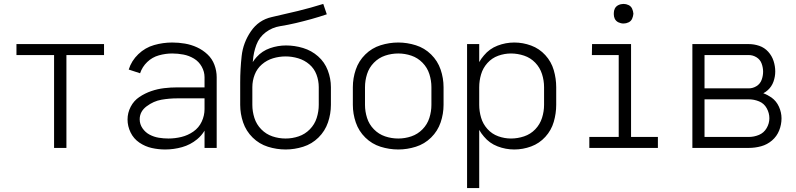

<svg xmlns="http://www.w3.org/2000/svg" viewBox="-20 -755 4065 980"><path d="M256 0V-474H64V-530H511V-474H319V0Z M823 8Q789 8 755 0.5Q721 -7 691.5 -27Q662 -47 646.5 -79Q631 -111 631 -145Q631 -179 647 -210Q663 -241 691.5 -260Q720 -279 752 -290Q784 -301 817.5 -305Q851 -309 885 -309H1024V-361Q1024 -389 1009.5 -415Q995 -441 970 -456Q945 -471 916.5 -476.5Q888 -482 859 -482Q825 -482 791 -472.5Q757 -463 731.5 -438.5Q706 -414 695 -381L637 -400Q651 -445 686 -478.5Q721 -512 766.5 -525Q812 -538 859 -538Q892 -538 924 -532.5Q956 -527 985.5 -513.5Q1015 -500 1039 -477.5Q1063 -455 1074.5 -424Q1086 -393 1086 -361V0H1024V-88Q1009 -63 986 -44Q952 -16 909.5 -4Q867 8 823 8ZM840 -48Q873 -48 906 -56Q939 -64 967 -83.5Q995 -103 1009.5 -134Q1024 -165 1024 -198V-253H885Q844 -253 804 -246Q764 -239 728.5 -212.5Q693 -186 693 -146Q693 -121 707.5 -100Q722 -79 744 -67.5Q766 -56 790.5 -52Q815 -48 840 -48Z M1438 8Q1392 8 1347.5 -6Q1303 -20 1269.5 -53Q1236 -86 1221 -130Q1206 -174 1206 -220V-322Q1206 -326 1206 -330V-334Q1206 -402 1213.5 -469.5Q1221 -537 1260.5 -595Q1300 -653 1367.5 -668Q1435 -683 1500.5 -699Q1566 -715 1630 -735L1648 -682Q1610 -669 1570.5 -658Q1531 -647 1491 -637.5Q1451 -628 1410 -621.5Q1369 -615 1336 -590Q1303 -565 1288.5 -526Q1274 -487 1271 -446L1270 -438Q1279 -452 1290 -464Q1318 -495 1358 -509Q1398 -523 1440 -523Q1484 -523 1527 -510Q1570 -497 1603.5 -467.5Q1637 -438 1653 -396Q1669 -354 1669 -310V-220Q1669 -174 1654 -130Q1639 -86 1605.5 -53Q1572 -20 1527.5 -6Q1483 8 1438 8ZM1438 -48Q1472 -48 1504.5 -59Q1537 -70 1561.5 -95Q1586 -120 1596.5 -153Q1607 -186 1607 -220V-310Q1607 -343 1595.5 -374Q1584 -405 1559 -426.5Q1534 -448 1502 -457.5Q1470 -467 1438 -467Q1405 -467 1373.5 -457.5Q1342 -448 1317 -426.5Q1292 -405 1280 -374Q1268 -343 1268 -310V-220Q1268 -186 1278.5 -153Q1289 -120 1313.5 -95Q1338 -70 1370.5 -59Q1403 -48 1438 -48Z M2013 8Q1967 8 1922.5 -6Q1878 -20 1844.5 -53Q1811 -86 1796 -130Q1781 -174 1781 -220V-310Q1781 -356 1796 -400Q1811 -444 1844.5 -477Q1878 -510 1922.5 -524Q1967 -538 2013 -538Q2058 -538 2102.5 -524Q2147 -510 2180.5 -477Q2214 -444 2229 -400Q2244 -356 2244 -310V-220Q2244 -174 2229 -130Q2214 -86 2180.5 -53Q2147 -20 2102.5 -6Q2058 8 2013 8ZM2013 -48Q2047 -48 2079.5 -59Q2112 -70 2136.5 -95Q2161 -120 2171.5 -153Q2182 -186 2182 -220V-310Q2182 -344 2171.5 -377Q2161 -410 2136.5 -435Q2112 -460 2079.5 -471Q2047 -482 2013 -482Q1978 -482 1945.5 -471Q1913 -460 1888.5 -435Q1864 -410 1853.5 -377Q1843 -344 1843 -310V-220Q1843 -186 1853.5 -153Q1864 -120 1888.5 -95Q1913 -70 1945.5 -59Q1978 -48 2013 -48Z M2364 205V-530H2426V-438Q2436 -456 2450 -472Q2478 -506 2519.5 -522Q2561 -538 2605 -538Q2649 -538 2691 -522.5Q2733 -507 2763.5 -473.5Q2794 -440 2806.5 -397Q2819 -354 2819 -310V-220Q2819 -176 2806.5 -133Q2794 -90 2763.5 -56.5Q2733 -23 2691 -7.5Q2649 8 2605 8Q2561 8 2519.5 -8Q2478 -24 2450 -58Q2436 -74 2426 -92V205ZM2588 -48Q2622 -48 2655 -59Q2688 -70 2712 -95Q2736 -120 2746.5 -153Q2757 -186 2757 -220V-310Q2757 -344 2746.5 -377Q2736 -410 2712 -435Q2688 -460 2655 -471Q2622 -482 2588 -482Q2555 -482 2523 -470.5Q2491 -459 2468 -433.5Q2445 -408 2435.5 -375.5Q2426 -343 2426 -310V-220Q2426 -187 2435.5 -154.5Q2445 -122 2468 -96.5Q2491 -71 2523 -59.5Q2555 -48 2588 -48Z M2988 0V-56H3138V-474H3001L3002 -530H3201V-56H3338V0ZM3163 -635Q3149 -635 3136.5 -641Q3124 -647 3118 -659Q3113 -670 3113 -681V-689Q3113 -700 3118 -711Q3124 -723 3136.5 -729Q3149 -735 3163 -735Q3176 -735 3188.5 -729Q3201 -723 3206.5 -710.5Q3212 -698 3213 -685Q3212 -672 3206.5 -659.5Q3201 -647 3188.5 -641Q3176 -635 3163 -635Z M3514 0V-530H3802Q3829 -530 3855.5 -521Q3882 -512 3901 -491Q3920 -470 3928.5 -443.5Q3937 -417 3937 -390Q3937 -364 3928 -338.5Q3919 -313 3899 -295Q3888 -285 3876 -279Q3898 -271 3918 -257Q3943 -239 3956 -210Q3969 -181 3969 -151Q3969 -119 3957 -89Q3945 -59 3920.5 -38Q3896 -17 3865 -8.5Q3834 0 3802 0ZM3576 -56H3802Q3829 -56 3854 -66.5Q3879 -77 3893 -101Q3907 -125 3907 -151.5Q3907 -178 3893.5 -202.5Q3880 -227 3854.5 -237.5Q3829 -248 3802 -248H3576ZM3802 -304Q3823 -304 3841.5 -315.5Q3860 -327 3867.5 -347.5Q3875 -368 3875 -389Q3875 -410 3867.5 -430.5Q3860 -451 3841.5 -462.5Q3823 -474 3802 -474H3576V-304Z"/></svg>

Font: Jozsika Light
Style: Regular
Weight: 300
Monospace: yes
Designer: Belleve Invis
Foundry: Belleve Invis
Version: 2.1.0